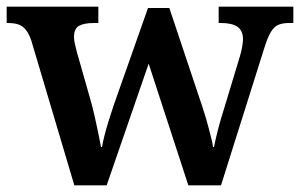

<svg xmlns="http://www.w3.org/2000/svg" viewBox="-21 -556 900 576"><path d="M73 -434Q66 -455 56.5 -466.5Q47 -478 34.5 -482.5Q22 -487 2 -487H-1V-536H274V-487H261Q231 -487 216 -478.5Q201 -470 201 -445Q201 -437 203.5 -425Q206 -413 209 -402L250 -258Q257 -234 263 -207Q269 -180 274 -156Q279 -132 282 -115H285Q288 -132 293 -151.5Q298 -171 305 -193.5Q312 -216 320 -240L423 -532H487L586 -236Q592 -218 597 -201Q602 -184 606 -168Q610 -152 613.5 -138.5Q617 -125 618 -115H621Q626 -140 633 -167.5Q640 -195 653 -236L699 -388Q703 -401 705.5 -415.5Q708 -430 708 -438Q708 -464 691.5 -475.5Q675 -487 642 -487H635V-536H859V-487H846Q827 -487 814 -481.5Q801 -476 791 -459Q781 -442 771 -409L642 0H544L425 -365L299 0H202Z"/></svg>

Font: Noto Serif Kannada SemiBold
Style: Regular
Weight: 600
Version: Version 2.003